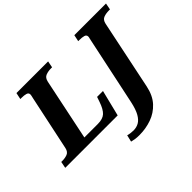

<svg xmlns="http://www.w3.org/2000/svg" viewBox="-216 -1022 1569 1569"><g transform="rotate(-45 568.5 -237.0)"><path d="M-24 0 -13 -57H0Q32 -57 57.5 -67Q83 -77 91 -112L192 -589Q195 -602 197 -610.5Q199 -619 199 -625Q199 -645 178.5 -651Q158 -657 127 -657H114L126 -714H492L481 -657H468Q435 -657 408 -646.5Q381 -636 373 -598L262 -65H417Q475 -65 504 -91.5Q533 -118 555 -182L570 -226H638L582 0ZM595 240Q567 240 547 237Q527 234 508 229L522 170Q535 174 553.5 176.5Q572 179 587 179Q621 179 649 163.5Q677 148 699 109.5Q721 71 736 1L864 -604Q868 -617 868 -625Q868 -645 848 -651Q828 -657 796 -657H783L795 -714H1161L1150 -657H1137Q1104 -657 1077 -647Q1050 -637 1042 -600L917 1Q899 88 850.5 140.5Q802 193 735 216.5Q668 240 595 240Z"/></g></svg>

Font: Noto Serif ExtraBold
Style: Italic
Weight: 800
Italic angle: -12°
Designer: Monotype Design Team
Foundry: Monotype Imaging Inc.
Version: Version 2.013